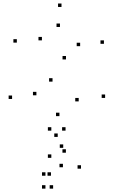

<svg xmlns="http://www.w3.org/2000/svg" viewBox="-20 -772 660 1114"><path d="M336.8 -731.6V-751.6H316.8V-731.6ZM77.7 -524.7V-544.7H57.7V-524.7ZM284.8 -298.4V-318.4H264.8V-298.4ZM436.6 -183.7V-203.7H416.6V-183.7ZM324.9 -98.2V-118.2H304.9V-98.2ZM191.2 -219.1V-239.1H171.2V-219.1ZM50.1 -197.8V-217.8H30.1V-197.8ZM314.9 22.4V2.4H294.9V22.4ZM589.9 -203.8V-223.8H569.9V-203.8ZM362.8 -427.1V-447.1H342.8V-427.1ZM223.2 -537.8V-557.8H203.2V-537.8ZM327.9 -615.5V-635.5H307.9V-615.5ZM445 -504.1V-524.1H425V-504.1ZM583 -517.8V-537.8H563V-517.8ZM362.3 114V94H342.3V114ZM360.3 -14V-34H340.3V-14ZM277.8 -14V-34H257.8V-14ZM277.8 143.8V123.8H257.8V143.8ZM345.1 198.4V178.4H325.1V198.4ZM275.7 247.6V227.6H255.7V247.6ZM243.7 247.6V227.6H223.7V247.6ZM243.7 322.5V302.5H223.7V322.5ZM288.2 322.5V302.5H268.2V322.5ZM450 206.7V186.7H430V206.7ZM346.8 85.8V65.8H326.8V85.8Z"/></svg>

Font: Monaspace Neon Dots Var
Style: Regular
Weight: 400
Designer: Riley Cran and the Lettermatic Team
Version: Version 1.100 (Monaspace Neon Dots)